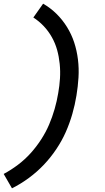

<svg xmlns="http://www.w3.org/2000/svg" viewBox="-51 -861 571 1042"><path d="M14 161 -31 83Q10 61 47.5 32.5Q85 4 116 -30.5Q147 -65 172.5 -104.5Q198 -144 215.5 -185Q233 -226 245.5 -269.5Q258 -313 265 -356Q272 -395 274.5 -435Q277 -475 273 -514.5Q269 -554 259 -590Q249 -626 230.5 -659Q212 -692 186.5 -719Q161 -746 130 -766L183 -841Q223 -818 255.5 -786Q288 -754 312.5 -714.5Q337 -675 351.5 -631Q366 -587 372 -538.5Q378 -490 375 -440.5Q372 -391 364 -343Q356 -293 341.5 -242.5Q327 -192 306 -144.5Q285 -97 254.5 -51.5Q224 -6 187 33Q150 72 106 104.5Q62 137 14 161Z"/></svg>

Font: iosevka_custom_sans_ss08 SmBd
Style: Italic
Weight: 600
Italic angle: -10°
Designer: Belleve Invis
Foundry: Belleve Invis
Version: Version 10.3.0; ttfautohint (v1.8.3)